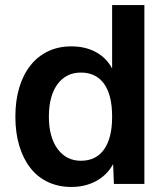

<svg xmlns="http://www.w3.org/2000/svg" viewBox="-20 -730 663 762"><path d="M263 12Q212 12 170.5 -7.5Q129 -27 100.5 -63.5Q72 -100 56.5 -151.5Q41 -203 41 -267Q41 -331 56.5 -382.5Q72 -434 101 -470.5Q130 -507 171 -526.5Q212 -546 263 -546Q319 -546 361 -523Q403 -500 425 -458V-710H553V0H432L429 -79Q406 -36 362.5 -12Q319 12 263 12ZM301 -92Q361 -92 393 -137Q425 -182 425 -267Q425 -353 393 -397.5Q361 -442 301 -442Q242 -442 208 -395.5Q174 -349 174 -267Q174 -186 208.5 -139Q243 -92 301 -92Z"/></svg>

Font: Geist SemBd
Style: Regular
Weight: 400
Designer: Basement.studio, Andrés Briganti, Mateo Zaragoza
Foundry: Basement.studio, Vercel, Andrés Briganti, Guido Ferreyra, Mateo Zaragoza
Version: Version 1.401